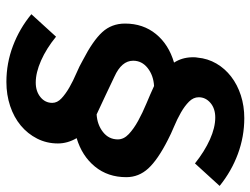

<svg xmlns="http://www.w3.org/2000/svg" viewBox="-114 -636 802 615"><g transform="rotate(90 287.5 -328.0)"><path d="M439 -112Q439 -76 423.5 -45.5Q408 -15 381.5 7Q355 29 319 41Q283 53 242 53Q182 53 126.5 32Q71 11 25 -27Q43 -47 61 -66.5Q79 -86 97 -106Q135 -75 173.5 -58Q212 -41 244 -41Q272 -41 290.5 -56Q309 -71 309 -94Q309 -110 294.5 -123.5Q280 -137 259 -149Q238 -161 214.5 -171Q191 -181 172 -192Q110 -224 82.5 -254Q55 -284 55 -327Q55 -385 88.5 -426Q122 -467 180 -484Q164 -509 163 -540Q163 -545 163 -549.5Q163 -554 164 -559Q167 -592 183 -619.5Q199 -647 225 -667Q251 -687 285 -698Q319 -709 358 -709Q417 -709 472.5 -688.5Q528 -668 575 -630Q557 -610 539 -590.5Q521 -571 503 -551Q464 -582 426 -599Q388 -616 356 -616Q327 -616 309 -600.5Q291 -585 291 -563Q291 -546 305 -532Q319 -518 340 -506Q361 -494 385 -484Q409 -474 428 -464Q491 -432 519 -401.5Q547 -371 547 -331Q547 -272 513 -230.5Q479 -189 422 -172Q439 -143 439 -112ZM225 -293Q255 -279 285 -264.5Q315 -250 346 -236Q379 -238 402.5 -256.5Q426 -275 426 -304Q426 -323 409 -339Q392 -355 366.5 -369Q341 -383 311 -395.5Q281 -408 255 -420Q221 -418 197.5 -399.5Q174 -381 174 -353Q174 -316 225 -293Z"/></g></svg>

Font: Rosa Sans
Style: Bold Italic
Weight: 700
Italic angle: -12°
Designer: Pentagram / MCKL
Foundry: Pentagram / MCKL
Version: Version 1.005;September 16, 2019;FontCreator 11.5.0.2425 64-